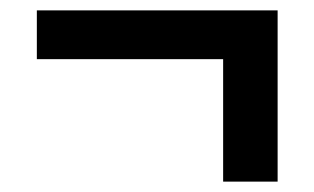

<svg xmlns="http://www.w3.org/2000/svg" viewBox="-20 -350 605 370"><path d="M51 -330H515V0H410V-236H51Z"/></svg>

Font: Rosa Sans Medium
Style: Regular
Weight: 500
Designer: Pentagram / MCKL
Foundry: Pentagram / MCKL
Version: Version 1.005;September 16, 2019;FontCreator 11.5.0.2425 64-